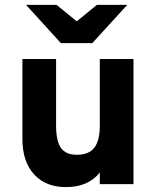

<svg xmlns="http://www.w3.org/2000/svg" viewBox="-20 -752 642 784"><path d="M249 12Q166.5 12 119 -40.2Q71.5 -92.5 71.5 -184V-511H209V-240.5Q209 -176 228.8 -148Q248.5 -120 294 -120Q342.5 -120 365 -148.8Q387.5 -177.5 387.5 -238.5V-511H525V0H387.5V-47.5Q340.5 12 249 12ZM228.5 -576 86.5 -732H211L293.5 -665L375.5 -732H499.5L357 -576Z"/></svg>

Font: Overpass ExtraBold
Style: Regular
Weight: 800
Designer: Delve Withrington, Dave Bailey, Thomas Jockin
Foundry: Delve Fonts LLC
Version: Version 4.000; ttfautohint (v1.8.3)